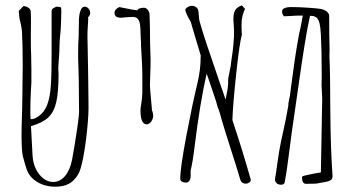

<svg xmlns="http://www.w3.org/2000/svg" viewBox="-20 -685 1321 714"><path d="M307.6 -621.1Q308.1 -619.1 308.1 -614.3Q308.1 -610.8 307.1 -596.2Q304.7 -563 305.2 -543.9L305.7 -525.4Q306.6 -480.5 306.6 -476.1Q307.6 -444.8 307.6 -423.3Q307.6 -401.9 308.1 -387.7Q308.1 -369.1 309.1 -298.8Q310.1 -263.2 304.4 -206.1Q298.8 -148.9 289.6 -100.1Q280.3 -51.3 270 -35.6Q255.4 -11.7 235.4 -1.2Q215.3 9.3 186 9.3Q147.5 9.3 118.2 -8.5Q88.9 -26.4 79.1 -55.7L73.7 -72.8Q67.9 -91.8 65.2 -103Q62.5 -114.3 61.5 -131.3Q60.1 -157.7 60.1 -182.1Q60.1 -210.9 61.5 -249Q62 -263.7 62.5 -287.4Q63 -311 63.5 -348.1V-359.4Q64.5 -421.9 64.5 -444.3Q64.5 -518.1 61.5 -570.8Q61 -578.1 55.7 -603.5L55.2 -604Q51.8 -617.2 50.8 -631.8L49.8 -644.5L67.4 -662.6Q78.1 -661.6 85.9 -656Q93.8 -650.4 94.2 -643.6Q95.2 -633.8 95.2 -604Q95.2 -575.7 94.7 -558.1V-522.5Q94.7 -498.5 95.7 -486.8L96.2 -458.5Q96.2 -435.5 96.7 -428.7V-377.9L94.7 -343.3Q92.8 -306.2 92.8 -272.9L93.3 -248.5V-248L93.8 -242.2Q105 -239.7 123 -252.4Q145 -267.6 155.5 -295.2Q166 -322.8 168.9 -364.3Q171.9 -405.8 171.9 -481.4V-568.8V-641.6Q171.9 -647 172.6 -648.9Q173.3 -650.9 177.5 -653.8Q181.6 -656.7 189 -660.2Q200.2 -659.7 203.4 -658.9Q206.5 -658.2 207.3 -655Q208 -651.9 208 -640.6Q208 -626.5 207 -601.3Q206.1 -576.2 204.6 -562Q201.2 -532.7 201.2 -511.2Q201.2 -495.1 199.2 -470.2Q196.8 -439.5 196.8 -427.7Q196.8 -422.4 197.3 -418.5Q197.8 -415 197.8 -410.6Q197.8 -342.3 189.2 -305.2Q180.7 -268.1 159.2 -248Q137.7 -228 95.2 -215.8L101.1 -106.4Q102.5 -79.6 113.3 -57.1Q124 -34.7 141.1 -21.5Q158.2 -8.3 177.7 -8.3Q203.1 -8.3 221.7 -30.3Q240.2 -52.2 248 -90.8Q256.3 -134.8 266.1 -200.4Q275.9 -266.1 273.9 -280.3Q273.4 -295.9 273.4 -332.5Q273.4 -394 271.5 -439.5Q270.5 -457 270.5 -486.8Q270.5 -514.6 272.5 -551.8Q273.4 -585.9 273.4 -597.7Q272.9 -627 278.6 -643.6Q284.2 -660.2 294.4 -660.2Q302.7 -660.2 308.8 -653.6Q314.9 -647 315.4 -637.7Q315.4 -627.4 307.6 -621.1Z M549.8 -256.8Q549.8 -243.2 542.2 -232.9Q534.7 -222.7 524.9 -222.7Q502.4 -222.7 502.4 -276.4Q502.4 -282.7 504.9 -295.9Q508.8 -318.8 509.3 -340.3V-404.3Q509.3 -424.3 507.8 -452.6L507.3 -463.4L504.4 -516.1V-527.3L503.4 -544.9Q503.4 -553.2 502.9 -557.1Q502.4 -581.5 500.7 -594Q499 -606.4 492.7 -614.3Q486.3 -622.1 472.7 -622.1Q463.9 -622.1 445.8 -620.6Q436 -619.1 429.7 -619.1Q405.8 -619.1 405.8 -637.7Q405.8 -649.9 423.3 -658.7Q432.6 -657.2 446.3 -654.3Q464.8 -649.9 490.7 -646.5Q492.2 -650.9 498.8 -653.6Q505.4 -656.2 515.6 -656.2Q522.9 -656.2 529.3 -648.7Q535.6 -641.1 536.1 -631.8Q538.1 -581.1 538.1 -526.4Q540 -475.6 540 -462.9L539.6 -431.2Q539.1 -427.7 539.1 -420.4Q537.6 -385.3 537.6 -367.2V-366.7Q537.6 -356.9 543.5 -294.9Q545.4 -275.4 544.9 -275.9Q549.8 -262.7 549.8 -256.8Z M900.4 -2.9H899.9Q896 -2 893.6 -2Q886.7 -2 881.3 -5.6Q876 -9.3 874 -15.6Q858.4 -68.8 833.5 -145.5Q814.5 -204.6 802.7 -245.6Q800.8 -253.9 798.6 -260.7Q796.4 -267.6 794.4 -273.9Q793.9 -276.9 789.6 -286.1L783.2 -309.1Q772.9 -340.8 760.3 -377.4L748.5 -411.1Q724.6 -308.6 703.6 -139.6Q696.8 -82.5 689 -51.3V-43V-35.6Q689.5 -21 685.1 -13.9Q680.7 -6.8 671.9 -5.9Q662.6 -5.9 656.5 -9.8Q650.4 -13.7 650.4 -19V-19.5Q649.9 -58.1 672.9 -179.2Q695.8 -300.3 713.4 -372.1Q726.6 -427.7 726.1 -471.7Q726.1 -476.1 726.6 -478Q710 -532.2 696.8 -578.1L689.5 -603.5Q680.7 -618.2 675 -630.6Q669.4 -643.1 668.9 -649.4Q673.8 -658.2 686.5 -662.6H687Q690.9 -663.6 693.8 -663.6Q701.2 -663.6 708 -659.2Q714.8 -654.8 716.8 -647.9Q718.8 -641.1 719.2 -627.4Q720.2 -611.3 722.7 -604Q731.4 -572.3 749.8 -517.1Q768.1 -461.9 789.1 -401.4Q790 -398.9 818.8 -314.9Q824.7 -342.8 826.9 -357.7Q829.1 -372.6 828.6 -392.6L838.4 -442.4Q837.9 -442.9 839.1 -450.7Q840.3 -458.5 841.8 -470.2V-469.7Q846.7 -500 848.1 -522.5Q851.1 -548.8 850.1 -576.2V-575.7L849.1 -593.3L848.1 -609.4Q847.2 -633.8 854 -646Q860.8 -658.2 879.4 -665L891.1 -651.9Q885.3 -640.1 881.6 -625Q877.9 -609.9 878.4 -597.2Q877.9 -590.3 878.9 -565.9L879.4 -555.7Q870.6 -524.9 858.4 -410.9Q846.2 -296.9 844.2 -238.8Q883.8 -119.1 912.1 -18.6Q913.6 -13.7 910.2 -9.3Q906.7 -4.9 900.4 -2.9Z M1216.8 -29.8Q1216.8 -20.5 1211.2 -16.1Q1205.6 -11.7 1194.8 -9.3Q1184.1 -6.8 1157.2 -2.4Q1148.4 -1.5 1117.2 -1.5Q1110.4 -1.5 1106.7 -7.8Q1103 -14.2 1103 -26.4Q1103 -30.3 1120.1 -33.7Q1154.8 -41.5 1173.3 -43.9L1178.2 -318.4L1175.8 -367.7L1176.3 -394.5V-411.1Q1176.3 -499 1173.3 -555.2Q1171.9 -582.5 1168.5 -597.4Q1165 -612.3 1157.7 -618.9Q1150.4 -625.5 1137.7 -626H1132.8L1121.6 -570.3Q1104.5 -474.6 1074.2 -256.3Q1064 -189 1057.6 -135.7Q1047.4 -53.2 1038.6 -6.8Q1038.1 -2.9 1034.4 -0.5Q1030.8 2 1025.4 2Q1022 2 1020.5 1.5Q1011.7 0.5 1006.6 -6.1Q1001.5 -12.7 1002.9 -21Q1006.3 -38.6 1010.7 -72.8Q1017.6 -123.5 1024.4 -155.8Q1037.1 -213.9 1036.1 -210Q1038.6 -221.7 1043.5 -245.1Q1048.3 -268.6 1051.8 -290Q1052.7 -297.9 1052.7 -302.2Q1054.7 -310.1 1054.7 -314Q1055.2 -315.9 1055.7 -317.4Q1056.2 -318.8 1055.7 -318.4L1057.6 -325.2L1062.5 -363.3Q1069.8 -418 1075.7 -459Q1081.5 -500 1092.3 -559.1V-558.6L1097.7 -583L1101.6 -603Q1104 -619.6 1106.4 -627H1097.2Q1085.9 -627.4 1060.5 -625.5Q1041 -624.5 1035.6 -624.5Q1034.7 -626 1032.7 -628.9Q1030.8 -631.8 1029.8 -635Q1028.8 -638.2 1028.8 -642.1Q1028.8 -658.7 1064 -658.7Q1088.9 -658.7 1123 -656.5Q1157.2 -654.3 1172.4 -651.9Q1186 -649.4 1195.1 -642.1Q1204.1 -634.8 1204.1 -626Q1204.1 -549.3 1205.6 -500L1205.1 -476.1Q1208 -413.1 1208.5 -260.7Q1209.5 -133.8 1216.3 -35.6Q1216.8 -33.7 1216.8 -29.8Z"/></svg>

Font: Amatica SC
Style: Regular
Weight: 400
Designer: Vernon Adams, Ben Nathan
Foundry: newtypography
Version: Version 2.001